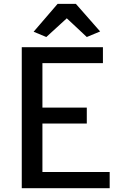

<svg xmlns="http://www.w3.org/2000/svg" viewBox="-20 -992 634 1012"><path d="M522.5 -743.2V-659.2H203.6V-424.8H437.5V-340.8H203.6V-85.4H558.1V0H94.7V-743.2ZM283.7 -971.7H379.9L507.8 -826.2L437.5 -796.9L332 -895.5L224.1 -796.9L157.2 -824.7Z"/></svg>

Font: Merriweather Sans
Style: Regular
Weight: 400
Designer: Eben Sorkin
Foundry: Eben Sorkin
Version: Version 1.006; ttfautohint (v1.4.1) -l 6 -r 50 -G 0 -x 11 -H